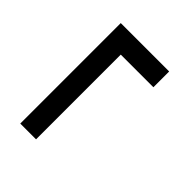

<svg xmlns="http://www.w3.org/2000/svg" viewBox="-22 -594 630 630"><g transform="rotate(-45 293.0 -278.5)"><path d="M446.8 -166V-317.4H53.7V-390.6H520V-166Z"/></g></svg>

Font: Andika New Basic
Style: Regular
Weight: 400
Designer: Victor Gaultney, Annie Olsen, Julie Remington, Don Collingsworth, Eric Hays
Foundry: SIL International
Version: Version 5.500; ttfautohint (v1.8.3)